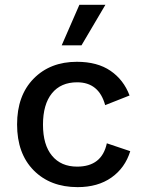

<svg xmlns="http://www.w3.org/2000/svg" viewBox="-20 -766 602 796"><path d="M309.1 -746.1H417L317.9 -578.1H235.8ZM298.8 -509.8Q383.8 -509.8 438.2 -472.4Q492.7 -435.1 517.1 -370.1L416 -330.1Q390.1 -424.8 299.8 -424.8Q232.4 -424.8 195.3 -379.2Q158.2 -333.5 158.2 -249Q158.2 -165.5 195.6 -120.4Q232.9 -75.2 299.8 -75.2Q402.3 -75.2 422.9 -171.9L520 -139.2Q498.5 -69.8 442.1 -30Q385.7 9.8 301.8 9.8Q188.5 9.8 119.6 -59.8Q50.8 -129.4 50.8 -250Q50.8 -370.1 119.4 -439.9Q188 -509.8 298.8 -509.8Z"/></svg>

Font: Work Sans Medium
Style: Regular
Weight: 500
Designer: Wei Huang
Foundry: Wei Huang
Version: Version 2.012